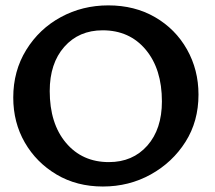

<svg xmlns="http://www.w3.org/2000/svg" viewBox="-20 -678 790 707"><path d="M358.9 8.8Q262.7 8.8 188.2 -35.4Q113.8 -79.6 71.3 -153.3Q28.8 -227.1 28.8 -318.8Q28.8 -417 76.7 -494.4Q124.5 -571.8 204.1 -615Q283.7 -658.2 378.9 -658.2Q476.1 -658.2 551 -614.7Q626 -571.3 668.5 -496.1Q710.9 -420.9 710.9 -329.6Q710.9 -231.4 663.1 -155.8Q615.2 -80.1 535.2 -35.6Q455.1 8.8 358.9 8.8ZM380.9 -81.1Q468.8 -81.1 522.5 -141.8Q576.2 -202.6 576.2 -304.7Q576.2 -423.8 516.6 -495.1Q457 -566.4 357.9 -566.4Q270.5 -566.4 216.8 -505.6Q163.1 -444.8 163.1 -342.8Q163.1 -223.1 222.9 -152.1Q282.7 -81.1 380.9 -81.1Z"/></svg>

Font: ALMAS
Style: Bold
Weight: 700
Designer: ALMAS Font/ by Husham Jawad Kadhim, derived from the Bainsely font by/ Paul James MIller
Foundry: High-Logic / Made with FontCreator
Version: Version 1.411;September 19, 2021;FontCreator 14.0.0.2814 32-